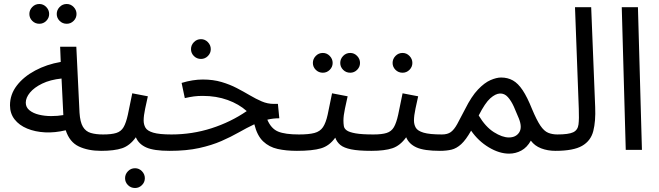

<svg xmlns="http://www.w3.org/2000/svg" viewBox="-20 -750 3298 961"><path d="M314 -631Q293 -631 278.5 -645.5Q264 -660 264 -680Q264 -700 278.5 -715Q293 -730 314 -730Q334 -730 348.5 -715Q363 -700 363 -680Q363 -660 348.5 -645.5Q334 -631 314 -631ZM177 -631Q156 -631 141.5 -645.5Q127 -660 127 -680Q127 -700 141.5 -715Q156 -730 177 -730Q197 -730 211.5 -715Q226 -700 226 -680Q226 -660 211.5 -645.5Q197 -631 177 -631Z M486 5Q421 5 374.5 -17Q328 -39 309 -98Q255 -85 205.5 -87.5Q156 -90 116 -106.5Q76 -123 53 -152.5Q30 -182 30 -223Q30 -277 64 -321.5Q98 -366 156 -397Q214 -428 284 -440L281 -516H362L378 -186Q381 -139 395 -115.5Q409 -92 434.5 -84.5Q460 -77 496 -77Q517 -77 526.5 -65.5Q536 -54 536 -38Q536 -22 522 -8.5Q508 5 486 5ZM109 -236Q109 -213 127.5 -198Q146 -183 175 -176Q204 -169 236.5 -169Q269 -169 297 -174L288 -357Q231 -351 191 -331.5Q151 -312 130 -286.5Q109 -261 109 -236Z M656 191Q635 191 620.5 176.5Q606 162 606 142Q606 122 620.5 107Q635 92 656 92Q676 92 690.5 107Q705 122 705 142Q705 162 690.5 176.5Q676 191 656 191Z M486 5 496 -77Q538 -77 562 -84.5Q586 -92 598.5 -113.5Q611 -135 620 -176Q629 -217 642 -283L720 -268Q714 -241 706.5 -206Q699 -171 699 -147Q699 -127 708 -111Q717 -95 747 -86Q777 -77 839 -77Q860 -77 869.5 -65.5Q879 -54 879 -38Q879 -22 865 -8.5Q851 5 829 5Q750 5 712 -12Q674 -29 660 -63Q630 -21 591 -8Q552 5 486 5Z M986 -455Q965 -455 950.5 -469.5Q936 -484 936 -504Q936 -524 950.5 -539Q965 -554 986 -554Q1006 -554 1020.5 -539Q1035 -524 1035 -504Q1035 -484 1020.5 -469.5Q1006 -455 986 -455Z M829 5 838 -77Q942 -77 1038.5 -108Q1135 -139 1215 -194Q1176 -229 1119.5 -249.5Q1063 -270 995 -270Q970 -270 951 -267.5Q932 -265 905 -259L889 -335Q945 -352 995 -352Q1047 -352 1089 -339.5Q1131 -327 1165.5 -309Q1200 -291 1230.5 -273Q1261 -255 1290 -242.5Q1319 -230 1350 -230H1371L1378 -158Q1347 -158 1318 -151Q1337 -106 1372 -91.5Q1407 -77 1476 -77Q1497 -77 1506.5 -65.5Q1516 -54 1516 -38Q1516 -22 1502 -8.5Q1488 5 1466 5Q1412 5 1369.5 -4.5Q1327 -14 1297 -42.5Q1267 -71 1253 -128Q1215 -110 1175.5 -87.5Q1136 -65 1088 -44Q1040 -23 977 -9Q914 5 829 5Z M1733 -386Q1712 -386 1697.5 -400.5Q1683 -415 1683 -435Q1683 -455 1697.5 -470Q1712 -485 1733 -485Q1753 -485 1767.5 -470Q1782 -455 1782 -435Q1782 -415 1767.5 -400.5Q1753 -386 1733 -386ZM1596 -386Q1575 -386 1560.5 -400.5Q1546 -415 1546 -435Q1546 -455 1560.5 -470Q1575 -485 1596 -485Q1616 -485 1630.5 -470Q1645 -455 1645 -435Q1645 -415 1630.5 -400.5Q1616 -386 1596 -386Z M1466 5 1476 -77Q1526 -77 1554 -84.5Q1582 -92 1596.5 -113.5Q1611 -135 1620 -176Q1629 -217 1642 -283L1720 -268Q1714 -241 1706.5 -206Q1699 -171 1699 -147Q1699 -132 1701 -119Q1703 -106 1716 -97Q1729 -88 1760 -82.5Q1791 -77 1849 -77Q1870 -77 1879.5 -65.5Q1889 -54 1889 -38Q1889 -22 1875 -8.5Q1861 5 1839 5Q1774 5 1737.5 -2.5Q1701 -10 1683.5 -24.5Q1666 -39 1658 -61Q1629 -20 1586.5 -7.5Q1544 5 1466 5Z M1995 -386Q1974 -386 1959.5 -400.5Q1945 -415 1945 -435Q1945 -455 1959.5 -470Q1974 -485 1995 -485Q2015 -485 2029.5 -470Q2044 -455 2044 -435Q2044 -415 2029.5 -400.5Q2015 -386 1995 -386Z M1839 5 1849 -77Q1891 -77 1915 -84.5Q1939 -92 1951.5 -113.5Q1964 -135 1973 -176Q1982 -217 1995 -283L2073 -268Q2067 -241 2059.5 -206Q2052 -171 2052 -147Q2052 -127 2061 -111Q2070 -95 2100 -86Q2130 -77 2192 -77Q2213 -77 2222.5 -65.5Q2232 -54 2232 -38Q2232 -22 2218 -8.5Q2204 5 2182 5Q2103 5 2065 -12Q2027 -29 2013 -63Q1983 -21 1944 -8Q1905 5 1839 5Z M2182 5 2192 -77Q2220 -77 2236.5 -89Q2253 -101 2268.5 -129Q2284 -157 2308 -204Q2340 -268 2372.5 -302Q2405 -336 2435 -349Q2465 -362 2488 -362Q2521 -362 2547 -347.5Q2573 -333 2596 -298.5Q2619 -264 2643 -204Q2666 -149 2684.5 -121.5Q2703 -94 2723.5 -85.5Q2744 -77 2770 -77Q2791 -77 2800.5 -65.5Q2810 -54 2810 -38Q2810 -22 2796 -8.5Q2782 5 2760 5Q2721 5 2688.5 -7.5Q2656 -20 2637 -46Q2618 -12 2589.5 3.5Q2561 19 2528 19Q2479 19 2426.5 -12.5Q2374 -44 2338 -96Q2312 -50 2288.5 -28.5Q2265 -7 2240 -1Q2215 5 2182 5ZM2376 -172Q2410 -115 2452 -88.5Q2494 -62 2527 -62Q2562 -62 2578.5 -87Q2595 -112 2577 -157Q2565 -187 2552 -216Q2539 -245 2522 -264Q2505 -283 2482 -282Q2460 -281 2434 -258Q2408 -235 2376 -172Z M2760 5 2769 -77Q2826 -77 2849 -88Q2872 -99 2875.5 -127Q2879 -155 2877 -205L2858 -714H2939L2959 -214Q2962 -143 2949.5 -94Q2937 -45 2893.5 -20Q2850 5 2760 5Z M3112 0 3092 -714H3173L3193 0Z"/></svg>

Font: Noto Sans Living
Style: Regular
Weight: 400
Designer: Monotype Design Team
Foundry: Monotype Imaging Inc.
Version: Version 2.013; ttfautohint (v1.8.4.7-5d5b)